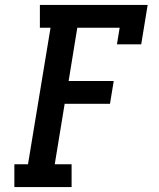

<svg xmlns="http://www.w3.org/2000/svg" viewBox="-20 -755 640 775"><path d="M38 0V-92H93L184 -643H141V-735H576L550 -576H452L463 -643H292L257 -428H439L424 -336H241L201 -92H269V0Z"/></svg>

Font: Iosevka Curly Slab SmBdEx
Style: Italic
Weight: 600
Width: 7
Italic angle: -9°
Monospace: yes
Designer: Belleve Invis
Foundry: Belleve Invis
Version: Version 11.1.0; ttfautohint (v1.8.3)